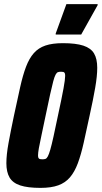

<svg xmlns="http://www.w3.org/2000/svg" viewBox="-20 -906 495 934"><path d="M177 8Q115 8 78.5 -4Q42 -16 26.5 -42.5Q11 -69 11 -112Q11 -153 21.5 -210.5Q32 -268 48 -344Q65 -423 78 -481.5Q91 -540 106.5 -581Q122 -622 144.5 -647.5Q167 -673 201 -684.5Q235 -696 286 -696Q349 -696 385.5 -684Q422 -672 437.5 -646Q453 -620 453 -576Q453 -536 443 -478.5Q433 -421 416 -344Q400 -269 387 -211Q374 -153 358.5 -111.5Q343 -70 320.5 -43.5Q298 -17 263.5 -4.5Q229 8 177 8ZM186 -131Q195 -131 201 -133Q207 -135 212.5 -145Q218 -155 224.5 -177.5Q231 -200 240 -240.5Q249 -281 262 -344Q281 -432 289 -476Q297 -520 297 -537Q297 -547 294.5 -551Q292 -555 288 -556Q284 -557 277 -557Q268 -557 262 -555Q256 -553 250.5 -543Q245 -533 239 -510.5Q233 -488 224 -447.5Q215 -407 202 -344Q190 -285 181.5 -246.5Q173 -208 169 -185Q165 -162 165 -150Q165 -141 167.5 -137Q170 -133 175 -132Q180 -131 186 -131ZM251 -738V-743L303 -886H455V-881L375 -738Z"/></svg>

Font: Saira Condensed Black
Style: Italic
Weight: 900
Width: 3
Italic angle: -12°
Designer: Hector Gatti with collaboration of the Omnibus-Type team
Foundry: Omnibus-Type
Version: Version 1.101